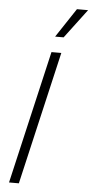

<svg xmlns="http://www.w3.org/2000/svg" viewBox="-62 -977 486 1012"><g transform="rotate(5 181.0 -470.5)"><path d="M303 -941H362L246 -787H201ZM241 -704 78 0H26L189 -704Z"/></g></svg>

Font: Prodigy Sans Light
Style: Italic
Weight: 300
Italic angle: -13°
Designer: Wei Huang
Foundry: Wei Huang
Version: Version 1.003; ttfautohint (v1.8.3)